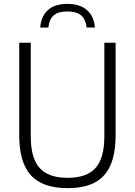

<svg xmlns="http://www.w3.org/2000/svg" viewBox="-20 -960 694 989"><path d="M79 -263.5V-740H138.5V-256.5Q138.5 -146.5 183.8 -95.2Q229 -44 328 -44Q427.5 -44 472.5 -95.2Q517.5 -146.5 517.5 -256.5V-740H575.5V-263.5Q575.5 -170 549.5 -109.8Q523.5 -49.5 469 -20.2Q414.5 9 328 9Q199 9 139 -57.2Q79 -123.5 79 -263.5ZM327 -940Q391.5 -940 427.8 -908.2Q464 -876.5 469 -818H426.5Q421 -861 397.8 -881Q374.5 -901 327 -901Q279.5 -901 256.5 -881Q233.5 -861 229 -818H187Q192 -877 227.2 -908.5Q262.5 -940 327 -940Z"/></svg>

Font: Encode Sans Semi Condensed Light
Style: Regular
Weight: 300
Width: 4
Designer: Multiple Designers
Foundry: Impallari Type
Version: Version 2.000